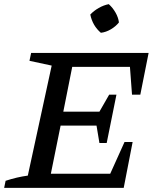

<svg xmlns="http://www.w3.org/2000/svg" viewBox="-36 -905 747 925"><path d="M-16 0 -9 -34Q46 -52 98 -59L213 -589L106 -612L114 -650H680L640 -449H600L590 -583H312L269 -367H443L490 -449H525L478 -216H443L429 -300H256L209 -68H495L564 -221H603L560 0ZM488 -885Q507 -868 520.5 -844.5Q534 -821 537 -797Q522 -778 498.5 -764Q475 -750 450 -747Q410 -781 399 -835Q416 -853 439.5 -866.5Q463 -880 488 -885Z"/></svg>

Font: Piazzolla SC Medium
Style: Italic
Weight: 500
Italic angle: -11.3°
Designer: Juan Pablo del Peral
Foundry: Huerta Tipografica
Version: Version 1.330